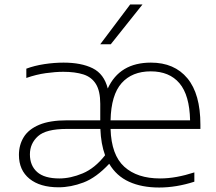

<svg xmlns="http://www.w3.org/2000/svg" viewBox="-20 -828 966 857"><path d="M241.5 8Q158.5 8 111.5 -30.2Q64.5 -68.5 64.5 -136.5Q64.5 -181 86 -216Q107.5 -251 155 -271Q202.5 -291 280.5 -291H427.5V-364.5Q427.5 -421.5 408.2 -452.8Q389 -484 352.2 -495.8Q315.5 -507.5 262.5 -507.5Q227.5 -507.5 184.5 -501.5Q141.5 -495.5 97.5 -480V-521.5Q133.5 -535 177.8 -541.8Q222 -548.5 263.5 -548.5Q343 -548.5 393.8 -523.2Q444.5 -498 461 -433Q514 -548.5 653.5 -548.5Q758.5 -548.5 816.5 -478.5Q874.5 -408.5 874.5 -271.5V-252.5H473.5Q477 -136 534.8 -83.8Q592.5 -31.5 694.5 -31.5Q731 -31.5 769.2 -38.5Q807.5 -45.5 847.5 -58.5V-17Q767 9 690.5 9Q612.5 9 556 -16.8Q499.5 -42.5 467.5 -97Q409.5 -35 352.8 -13.5Q296 8 241.5 8ZM653 -509.5Q569.5 -509.5 522.8 -457Q476 -404.5 473.5 -291H828.5Q826 -403.5 781 -456.5Q736 -509.5 653 -509.5ZM245 -31.5Q295 -31.5 349.2 -54.2Q403.5 -77 449 -135Q430.5 -185.5 428 -252.5H278Q185.5 -252.5 149.5 -220Q113.5 -187.5 113.5 -139Q113.5 -89 145.8 -60.2Q178 -31.5 245 -31.5ZM427.5 -630.5 561 -808H616L474.5 -630.5Z"/></svg>

Font: Encode Sans Exp XLt
Style: Regular
Weight: 200
Width: 7
Designer: Multiple Designers
Foundry: Impallari Type
Version: Version 3.002; ttfautohint (v1.8.3) -l 8 -r 50 -G 200 -x 14 